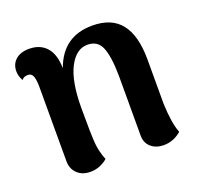

<svg xmlns="http://www.w3.org/2000/svg" viewBox="-101 -639 788 763"><g transform="rotate(-20 293.0 -258.0)"><path d="M543 -15Q510 14 468 14Q436 14 415 -4Q394 -22 394 -53V-308Q393 -389 377 -427Q361 -465 318 -465Q270 -465 240 -406.5Q210 -348 210 -236Q210 -126 213 -88.5Q216 -51 231 -14Q221 -4 201.5 5Q182 14 158 14Q124 14 103 -6Q82 -26 82 -59V-380Q81 -408 75 -420.5Q69 -433 55 -433Q36 -433 29 -421Q17 -441 17 -462Q17 -492 37.5 -510.5Q58 -529 95 -529Q141 -529 167.5 -499.5Q194 -470 195 -411Q238 -530 362 -530Q444 -530 483.5 -479.5Q523 -429 523 -328V-141Q526 -58 543 -15Z"/></g></svg>

Font: Arima Madurai Black
Style: Regular
Weight: 900
Designer: Joana Correia and Natanael Gama
Foundry: NDISCOVER
Version: Version 1.020